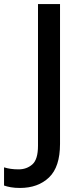

<svg xmlns="http://www.w3.org/2000/svg" viewBox="-98 -734 405 950"><path d="M1 196Q-25 196 -44.5 192.5Q-64 189 -78 184V94Q-62 99 -44.5 101.5Q-27 104 -6 104Q34 104 62 79.5Q90 55 90 -13V-714H199V-22Q199 92 144.5 144Q90 196 1 196Z"/></svg>

Font: Noto Sans Lao Looped Medium
Style: Regular
Weight: 500
Designer: Mark Frömberg, Ben Mitchell
Foundry: The Fontpad Ltd
Version: Version 1.002; ttfautohint (v1.8.4.7-5d5b)